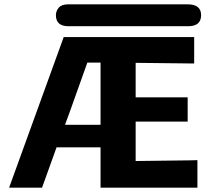

<svg xmlns="http://www.w3.org/2000/svg" viewBox="-20 -866 987 886"><path d="M238 -796Q238 -815 251 -830.5Q264 -846 295 -846H846Q908 -846 908 -796Q908 -745 848 -745H296Q238 -745 238 -796ZM22 0 274 -695H876V-573L606 -576V-417H846V-305H606V-123L853 -126Q860 -126 872 -126.5Q884 -127 891 -127V0H444V-186H241L174 0ZM280 -290H444V-577H383Q373 -550 337.5 -449.5Q302 -349 280 -290Z"/></svg>

Font: Coval
Style: Black
Weight: 1000
Foundry: Context Ltd
Version: Version 001.000